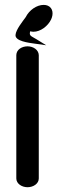

<svg xmlns="http://www.w3.org/2000/svg" viewBox="-20 -784 285 804"><path d="M48.3 -36.8C48.3 -14.9 71.2 0 95.3 0C119.4 0 142.4 -14.7 142.4 -36.8V-553.3C141.7 -575.1 119.6 -590 95.3 -590C71.6 -590 49.1 -576.6 48.3 -553.6C48.1 -552.1 48.3 -37.2 48.3 -36.8ZM126.4 -601.1 173.4 -594.5 133 -619.5C110.8 -633.3 100.6 -633.2 106.5 -653C109 -652.3 115.2 -651 119.8 -651C149.9 -651 181.1 -675 194.2 -703C204.5 -725.2 202 -750.5 180.5 -760.1C175.2 -762.4 169.3 -763.5 163 -763.5C133.5 -763.5 102.3 -741.6 87.7 -712.3C74.6 -694 46.8 -660.1 45.1 -638.3C41.5 -611.8 99.7 -604.8 126.4 -601.1Z"/></svg>

Font: Hi.
Style: Black
Weight: 400
Designer: Mew Too, Robert Jablonski
Foundry: Cannot Into Space Fonts
Version: Version 1.996